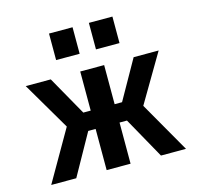

<svg xmlns="http://www.w3.org/2000/svg" viewBox="-108 -862 1013 977"><g transform="rotate(-15 399.0 -373.5)"><path d="M43.9 0 197.3 -266.6 48.8 -519.5H180.7L296.9 -313.5H335.9V-519.5H461.9V-313.5H501L617.2 -519.5H749L600.6 -267.6L753.9 0H622.1L501 -216.8H461.9V0H335.9V-216.8H296.9L175.8 0ZM232.4 -607.4V-747.1H356.4V-607.4ZM442.4 -607.4V-747.1H566.4V-607.4Z"/></g></svg>

Font: GenEi M Gothic v2 Bold
Style: Regular
Weight: 700
Version: Version 2.0